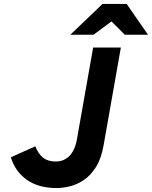

<svg xmlns="http://www.w3.org/2000/svg" viewBox="-20 -941 770 973"><path d="M268 12Q174.5 12 115.5 -30.2Q56.5 -72.5 35 -144L159 -199.5Q174 -161.5 198.2 -142Q222.5 -122.5 262 -122.5Q291 -122.5 313 -135.8Q335 -149 349.5 -174.5Q364 -200 370 -236L452 -700H592.5L505 -204.5Q493 -136.5 465.8 -93.8Q438.5 -51 403.8 -28Q369 -5 333 3.5Q297 12 268 12ZM336.5 -765 499.5 -921H622L730 -765H612.5L545 -832.5L454 -765Z"/></svg>

Font: Overpass ExtraBold
Style: Italic
Weight: 800
Italic angle: -10°
Designer: Delve Withrington, Dave Bailey, Thomas Jockin
Foundry: Delve Fonts LLC
Version: Version 4.000